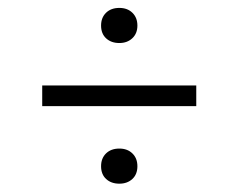

<svg xmlns="http://www.w3.org/2000/svg" viewBox="-20 -616 588 473"><path d="M274 -510Q254 -510 241.5 -521.5Q229 -533 229 -553Q229 -572.5 241.2 -584.5Q253.5 -596.5 274 -596.5Q294 -596.5 306.2 -584.5Q318.5 -572.5 318.5 -553Q318.5 -533.5 306 -521.8Q293.5 -510 274 -510ZM84 -354.5V-405.5H463.5V-354.5ZM274 -163.5Q254 -163.5 241.5 -175Q229 -186.5 229 -206.5Q229 -226 241.2 -238Q253.5 -250 274 -250Q294 -250 306.2 -238Q318.5 -226 318.5 -206.5Q318.5 -186.5 306 -175Q293.5 -163.5 274 -163.5Z"/></svg>

Font: Encode Sans SmExp Lt
Style: Regular
Weight: 300
Width: 6
Designer: Multiple Designers
Foundry: Impallari Type
Version: Version 3.002; ttfautohint (v1.8.3) -l 8 -r 50 -G 200 -x 14 